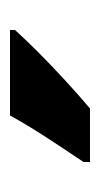

<svg xmlns="http://www.w3.org/2000/svg" viewBox="72 -878 200 384"><g transform="rotate(-90 172.0 -686.0)"><path d="M304 -756Q288 -738 260.5 -710.5Q233 -683 202.5 -655Q172 -627 147 -606H40V-619Q65 -656 90 -694.5Q115 -733 133 -766H304Z"/></g></svg>

Font: Noto Sans Hebrew Condensed ExtraBold
Style: Regular
Weight: 800
Width: 3
Designer: Monotype Design Team
Foundry: Monotype Imaging Inc.
Version: Version 2.004; ttfautohint (v1.8.4.7-5d5b)